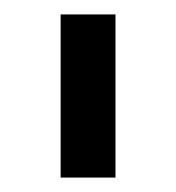

<svg xmlns="http://www.w3.org/2000/svg" viewBox="-20 -759 244 266"><path d="M64 -513V-739H140V-513Z"/></svg>

Font: Involve
Style: Bold
Weight: 700
Designer: Stefan Peev
Foundry: Context Ltd.
Version: Version 1.001